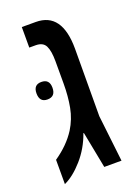

<svg xmlns="http://www.w3.org/2000/svg" viewBox="-120 -647 517 712"><g transform="rotate(-20 138.5 -291.0)"><path d="M57 -307Q89 -307 89 -342Q89 -376 57 -376Q26 -376 26 -342Q26 -307 57 -307ZM139 -144H141L169 0H237L216 -183L217 -449Q217 -592 114 -592H59V-511H84Q113 -511 123 -491Q133 -471 133 -430V-342Q133 -292 125 -249.5Q117 -207 94 -170Q64 -123 10 -86V10Q47 -7 83.5 -48.5Q120 -90 139 -144Z"/></g></svg>

Font: Noto Sans Hebrew Extra Condensed
Style: Regular
Weight: 400
Width: 2
Designer: Monotype Design Team
Foundry: Monotype Imaging Inc.
Version: 1.000